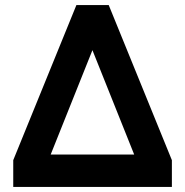

<svg xmlns="http://www.w3.org/2000/svg" viewBox="-20 -734 727 754"><path d="M32 -105 280 -714H407L655 -105V0H32ZM507 -127 343 -537 179 -127Z"/></svg>

Font: Prompt SemiBold
Style: Regular
Weight: 600
Designer: Katatrad Team
Foundry: CadsonDemak
Version: Version 1.001